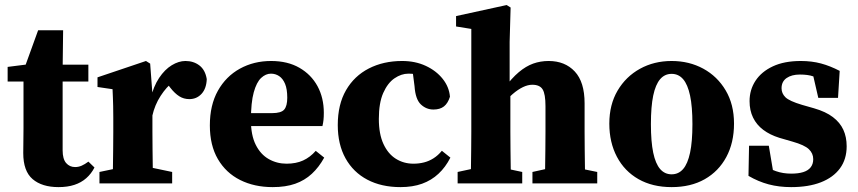

<svg xmlns="http://www.w3.org/2000/svg" viewBox="-20 -747 3493 782"><path d="M155.9 -414.9V-483.5H339.9V-414.9ZM218.5 15.1Q150.9 15.1 112.8 -17.5Q74.7 -50.1 74.7 -123.7Q74.7 -149.7 75.2 -172.5Q75.7 -195.2 75.7 -224.2V-414.9H11.1V-474.5L129.5 -489.5L72.2 -449.4L135.3 -623.7H237.1L235.1 -463.5V-443.5V-134.7Q235.1 -99.5 249.3 -83Q263.6 -66.6 285.8 -66.6Q300 -66.6 312.6 -72.2Q325.3 -77.8 340.1 -88.7L364.8 -64.8Q351.8 -39.3 331.3 -21.3Q310.8 -3.2 282.9 5.9Q255.1 15.1 218.5 15.1Z M385.1 0V-46.6L480.7 -66.6H585.7L681.2 -46.6V0ZM438.4 0Q439.4 -23 439.9 -60.5Q440.4 -98 440.9 -138.5Q441.4 -179 441.4 -210V-268.6Q441.4 -296.6 440.9 -314.6Q440.4 -332.7 439.9 -348.2Q439.4 -363.7 438.4 -383.7L377.1 -392.7V-432L574.5 -498.6L591.6 -487.9L600.8 -365V-363V-210Q600.8 -179 601.3 -138.5Q601.8 -98 602.3 -60.5Q602.8 -23 603.8 0ZM600.2 -274.5 564.7 -343.2H592.6Q605.1 -395.2 628 -429.6Q651 -463.9 679.5 -481.3Q708 -498.6 735.3 -498.6Q768.2 -498.6 792.1 -480.5Q816 -462.3 822.1 -424.8Q820.7 -386.3 800.9 -364.8Q781.1 -343.3 751.1 -343.3Q728.4 -343.3 710.3 -354.8Q692.1 -366.2 673.8 -389.5L644.7 -427.7L685.2 -413.3Q658.3 -393.6 634.2 -356.5Q610.1 -319.4 600.2 -274.5Z M1090.8 15.1Q1015.8 15.1 958 -13.9Q900.2 -42.9 867.5 -98.9Q834.7 -155 834.7 -236.2Q834.7 -318.9 867.5 -377.5Q900.3 -436 957 -467.3Q1013.8 -498.6 1084.2 -498.6Q1151.4 -498.6 1199.4 -471Q1247.4 -443.4 1273.2 -396Q1298.9 -348.5 1298.9 -287.5Q1298.9 -271.2 1297.6 -258.8Q1296.3 -246.5 1293.3 -233.6H902V-286.2H1087.8Q1125.3 -286.2 1137.7 -300.9Q1150 -315.5 1150 -348.9Q1150 -383.9 1141.1 -405.4Q1132.1 -426.9 1117.1 -436.9Q1102.1 -447 1083.5 -447Q1062.3 -447 1043.6 -429.6Q1024.9 -412.2 1013.5 -371Q1002 -329.7 1002 -256.7Q1002 -196.2 1021.7 -157.1Q1041.3 -117.9 1074.6 -99.1Q1107.8 -80.3 1147.1 -80.3Q1185.6 -80.3 1214.3 -93.3Q1243.1 -106.4 1266 -132.6L1300.5 -105Q1279.1 -66 1250 -39.1Q1221 -12.2 1182.1 1.5Q1143.2 15.1 1090.8 15.1Z M1611 15.1Q1533.7 15.1 1476.3 -15.1Q1418.9 -45.3 1387.3 -102.1Q1355.7 -158.8 1355.7 -237.7Q1355.7 -321.5 1389.3 -379.6Q1422.8 -437.6 1482.2 -468.1Q1541.6 -498.6 1617.9 -498.6Q1671.4 -498.6 1714 -478.8Q1756.6 -459 1783 -425.9Q1809.4 -392.9 1812.6 -353Q1804.3 -326.3 1788.2 -313.6Q1772.1 -300.9 1745.3 -300.9Q1716.1 -300.9 1694 -321.8Q1672 -342.8 1668.4 -395.6L1659.2 -467L1732 -425.5Q1709.2 -436.7 1688 -441.8Q1666.9 -447 1643.1 -447Q1614.6 -447 1586.7 -428Q1558.9 -409 1540.9 -368.4Q1523 -327.8 1523 -262.5Q1523 -201.2 1541.8 -160.6Q1560.6 -120 1592.5 -100.2Q1624.4 -80.3 1663.8 -80.3Q1686.6 -80.3 1707 -85.5Q1727.3 -90.6 1745.7 -102.3Q1764.1 -113.9 1779.7 -132.9L1814.4 -105Q1794.7 -66.1 1766 -39.4Q1737.4 -12.6 1699.1 1.3Q1660.9 15.1 1611 15.1Z M1843.9 0V-46.6L1936.6 -66.6H2012.7L2107 -46.6V0ZM1896.6 0Q1897.6 -23 1898.1 -60.5Q1898.6 -98 1899.1 -138.5Q1899.6 -179 1899.6 -210V-629.2L1837.5 -639.2V-681.5L2043.6 -726.5L2059.7 -716.4L2055.7 -576.3V-378.7L2058.7 -365.7V-210Q2058.7 -179 2059.2 -138.5Q2059.7 -98 2060.2 -60.5Q2060.7 -23 2061.7 0ZM2148.6 0V-46.6L2239.2 -66.6H2314.6L2412.5 -46.6V0ZM2198.7 0Q2199.7 -23 2200.2 -60Q2200.7 -97 2201.2 -137.5Q2201.7 -178 2201.7 -210V-314.8Q2201.7 -364 2190.1 -382.9Q2178.5 -401.8 2148 -401.8Q2129.7 -401.8 2109.5 -392Q2089.3 -382.2 2068.5 -364.3Q2047.7 -346.5 2026.8 -321.2L2016.3 -386.8H2032.9Q2064.3 -428.9 2093.1 -453.1Q2121.9 -477.3 2151.6 -488Q2181.3 -498.6 2214.6 -498.6Q2281 -498.6 2321 -455.8Q2361 -413 2361 -326.4V-210Q2361 -178 2361.5 -137.5Q2362 -97 2362.5 -60Q2363 -23 2364 0Z M2715.5 15.1Q2637.7 15.1 2580.6 -17.3Q2523.5 -49.8 2492.6 -108.5Q2461.7 -167.2 2461.7 -243.5Q2461.7 -320.8 2495.4 -378Q2529.1 -435.2 2586.6 -466.9Q2644 -498.6 2715.5 -498.6Q2786.9 -498.6 2844.4 -467.3Q2901.9 -436 2935.7 -378.7Q2969.6 -321.5 2969.6 -243.5Q2969.6 -165.7 2938.2 -107.4Q2906.8 -49.1 2850.1 -17Q2793.3 15.1 2715.5 15.1ZM2715.5 -37Q2743.6 -37 2762.3 -58.5Q2781 -80.1 2790.6 -125.1Q2800.2 -170.1 2800.2 -241.4Q2800.2 -312.9 2790.6 -357.8Q2781 -402.8 2762.3 -424.5Q2743.6 -446.2 2715.5 -446.2Q2687.4 -446.2 2668.7 -424.5Q2650 -402.8 2640.5 -357.8Q2631.1 -312.9 2631.1 -241.4Q2631.1 -170.1 2640.5 -125.1Q2650 -80.1 2668.7 -58.5Q2687.4 -37 2715.5 -37Z M3202.2 15.1Q3153.2 15.1 3110.7 3.9Q3068.3 -7.4 3028.5 -30.7L3030.8 -153.4H3111.3L3133.8 -19.5H3080V-78.9Q3112.1 -59.9 3140.5 -49.8Q3168.8 -39.8 3202.8 -39.8Q3231.6 -39.8 3251.7 -46.1Q3271.7 -52.4 3281.9 -65.7Q3292.2 -78.9 3292.2 -98.8Q3292.2 -122.3 3274.5 -139.3Q3256.8 -156.3 3207.7 -170.2L3153.9 -185.8Q3115.8 -197.7 3088.6 -218.2Q3061.5 -238.6 3047.2 -268Q3032.9 -297.4 3032.9 -335Q3032.9 -381.2 3057.1 -418.1Q3081.4 -455.1 3127.8 -476.8Q3174.2 -498.6 3241.6 -498.6Q3286.1 -498.6 3323.9 -488.5Q3361.6 -478.3 3400 -458.3L3393.2 -348.5H3312.8L3285.8 -466.1H3339.7V-411.1Q3312.9 -428.7 3292 -436Q3271.1 -443.4 3237.7 -443.4Q3204.5 -443.4 3183.8 -429.2Q3163.2 -414.9 3163.2 -387.5Q3163.2 -366.5 3179 -350.9Q3194.9 -335.3 3246.7 -319.9L3295.4 -306Q3343.2 -292.3 3372.3 -270.1Q3401.4 -248 3414.9 -218.4Q3428.4 -188.9 3428.4 -151.2Q3428.4 -98.4 3401.1 -61.3Q3373.8 -24.2 3323.3 -4.5Q3272.9 15.1 3202.2 15.1Z"/></svg>

Font: Source Serif 4 Variable
Style: Regular
Weight: 400
Designer: Frank Grießhammer
Foundry: Adobe
Version: Version 4.005;hotconv 1.1.0;makeotfexe 2.6.0